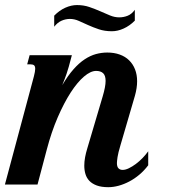

<svg xmlns="http://www.w3.org/2000/svg" viewBox="-47 -740 686 770"><path d="M436 -157.2Q426.8 -126.5 424.3 -109.6Q421.9 -92.8 421.9 -85.9Q421.9 -71.3 428.2 -64.9Q434.6 -58.6 444.8 -58.6Q456.1 -58.6 469.7 -65.2Q483.4 -71.8 497.6 -82.3Q511.7 -92.8 524.7 -106.2Q537.6 -119.6 547.4 -133.3V-77.1Q531.2 -55.7 511.7 -39.3Q492.2 -22.9 471.2 -12Q450.2 -1 428.7 4.9Q407.2 10.7 387.2 10.7Q359.9 10.7 341.3 3.9Q322.8 -2.9 311.5 -14.6Q300.3 -26.4 295.7 -42Q291 -57.6 291 -75.7Q291 -91.8 294.2 -109.1Q297.4 -126.5 302.7 -143.6L364.7 -353Q376.5 -392.6 376.5 -415.5Q376.5 -437 366.7 -446.3Q356.9 -455.6 338.4 -455.6Q316.4 -455.6 289.8 -432.9Q263.2 -410.2 236.3 -368.7Q209.5 -327.1 184.3 -269Q159.2 -210.9 140.6 -140.1L103.5 0H-27.3L88.9 -433.6Q94.2 -454.1 94.2 -463.9Q94.2 -474.6 89.4 -478.3Q84.5 -481.9 75.7 -481.9H62L71.8 -518.6H241.2L229 -473.1Q226.6 -463.4 220 -444.1Q213.4 -424.8 202.6 -398.4Q225.1 -436.5 247.6 -461.9Q270 -487.3 292.7 -502.2Q315.4 -517.1 337.9 -523.2Q360.4 -529.3 383.3 -529.3Q411.1 -529.3 433.3 -521.2Q455.6 -513.2 470.9 -498Q486.3 -482.9 494.6 -461.7Q502.9 -440.4 502.9 -414.1Q502.9 -387.2 494.1 -356ZM170.4 -677.2Q190.9 -698.2 214.8 -709Q238.8 -719.7 261.7 -719.7Q288.6 -719.7 311.3 -711.9Q334 -704.1 354.5 -695.1Q375 -686 393.8 -678.2Q412.6 -670.4 431.2 -670.4Q448.7 -670.4 464.8 -676.8Q481 -683.1 493.7 -700.7V-657.2Q472.7 -636.2 448.7 -625.5Q424.8 -614.7 401.9 -614.7Q372.6 -614.7 349.4 -622.6Q326.2 -630.4 306.4 -639.4Q286.6 -648.4 269 -656.2Q251.5 -664.1 233.4 -664.1Q216.3 -664.1 200 -657Q183.6 -649.9 170.4 -632.8Z"/></svg>

Font: Arian AMU Serif
Style: Bold Italic
Weight: 700
Italic angle: -15°
Designer: Ruben Hakobyan (Tarumian)
Foundry: Ruben Hakobyan (Tarumian)
Version: Version 1.002